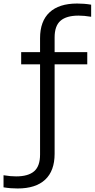

<svg xmlns="http://www.w3.org/2000/svg" viewBox="-108 -838 536 1088"><path d="M-8 230Q-27.5 230 -47.2 228.5Q-67 227 -88 223.5V155Q-66 158.5 -49.8 160Q-33.5 161.5 -16.5 161.5Q52 161.5 85.5 132.5Q119 103.5 119 38V-473.5H12V-542.5H119V-621.5Q119 -718 172.8 -768Q226.5 -818 329 -818Q348.5 -818 368.2 -816.5Q388 -815 408.5 -811.5V-743Q386.5 -746.5 370.2 -748Q354 -749.5 337 -749.5Q268.5 -749.5 235 -720.5Q201.5 -691.5 201.5 -626V-542.5H386.5V-473.5H201.5V33.5Q201.5 130 148 180Q94.5 230 -8 230Z"/></svg>

Font: Encode Sans SemiExpanded SemiExpanded
Style: Regular
Weight: 400
Width: 6
Designer: Multiple Designers
Foundry: Impallari Type
Version: Version 3.000; ttfautohint (v1.8.3) -l 8 -r 50 -G 200 -x 14 